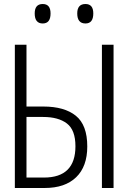

<svg xmlns="http://www.w3.org/2000/svg" viewBox="-20 -937 640 957"><path d="M232 -870Q232 -917 193 -917Q153 -917 153 -870Q153 -820 193 -820Q232 -820 232 -870ZM445 -870Q445 -917 406 -917Q365 -917 365 -870Q365 -820 406 -820Q445 -820 445 -870ZM546 0V-714H488V0ZM203 0Q304 0 359.5 -53.5Q415 -107 415 -207Q415 -314 358 -360Q301 -406 196 -406H112V-714H54V0ZM112 -354H195Q271 -354 313.5 -321.5Q356 -289 356 -208Q356 -52 199 -52H112Z"/></svg>

Font: Noto Sans Mono UI Light
Style: Regular
Weight: 300
Designer: Monotype Design team
Foundry: Monotype Imaging Inc.
Version: 1.000